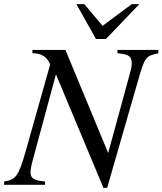

<svg xmlns="http://www.w3.org/2000/svg" viewBox="-40 -895 787 930"><path d="M635 -875H598L457 -770L368 -875H330L425 -706H473ZM727 -653H529V-637C586 -632 598 -622 598 -586C598 -574 596 -563 590 -542L484 -154L277 -653H117V-637C164 -637 188 -618 203 -583L86 -168C50 -40 36 -24 -20 -16V0H178V-16C126 -20 108 -31 108 -59C108 -72 111 -92 117 -113L231 -535L461 15H479L625 -492C662 -621 664 -623 727 -637Z"/></svg>

Font: XITS
Style: Italic
Weight: 400
Italic angle: -16.33°
Designer: MicroPress Inc., with final additions and corrections provided by Coen Hoffman, Elsevier (retired)
Version: Version 1.107